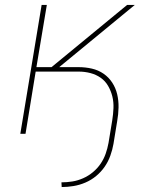

<svg xmlns="http://www.w3.org/2000/svg" viewBox="-20 -540 640 775"><path d="M229 215 228 196Q250 196 272 192.5Q294 189 315.5 179.5Q337 170 355 155Q373 140 386 121Q399 102 406.5 80.5Q414 59 418 37L433 -54Q437 -79 438 -103.5Q439 -128 433.5 -150.5Q428 -173 416.5 -193Q405 -213 386.5 -226Q368 -239 345 -245Q322 -251 298 -251H124L83 0H62L148 -520H169L127 -269H188L493 -520H524L219 -269H297Q325 -269 351 -263Q377 -257 398 -242.5Q419 -228 433 -206.5Q447 -185 453 -159.5Q459 -134 458.5 -106.5Q458 -79 453 -51L438 41Q434 64 425.5 88Q417 112 402.5 133Q388 154 368 170.5Q348 187 324.5 197Q301 207 276.5 211Q252 215 229 215Z"/></svg>

Font: Iosevka Aile Thin Oblique
Style: Regular
Weight: 100
Italic angle: -9°
Designer: Belleve Invis
Foundry: Belleve Invis
Version: Version 31.1.0; ttfautohint (v1.8.4)